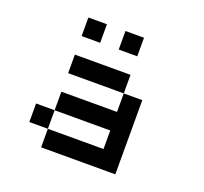

<svg xmlns="http://www.w3.org/2000/svg" viewBox="-145 -1045 1290 1216"><g transform="rotate(20 500.0 -437.5)"><path d="M250 -875H375V-750H250ZM500 -875H625V-750H500ZM125 -250H250V-125H125ZM625 -500H750V0H250V-125H625V-250H250V-375H625ZM250 -625H625V-500H250Z"/></g></svg>

Font: Pixel Operator Mono 8
Style: Regular
Weight: 400
Monospace: yes
Designer: Jayvee Enaguas (HarvettFox96)
Foundry: The Grandoplex Project
Version: Version 1.5.0 (October 25, 2015)